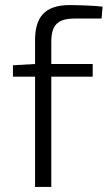

<svg xmlns="http://www.w3.org/2000/svg" viewBox="-20 -736 424 756"><path d="M380 -663 384 -710C347 -714 284 -716 254 -716C154 -716 118 -666 118 -577V-484L31 -479V-434H118V0H182V-434H345V-484H182V-571C182 -638 207 -663 276 -663Z"/></svg>

Font: SnT
Style: Regular
Weight: 300
Designer: Natanael Gama
Version: Version 1.001;PS 001.001;hotconv 1.0.70;makeotf.lib2.5.58329